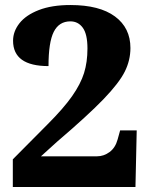

<svg xmlns="http://www.w3.org/2000/svg" viewBox="-20 -744 599 764"><path d="M31 -110 169 -249Q233 -313 267 -361.5Q301 -410 314.5 -453.5Q328 -497 328 -551Q328 -608 309.5 -633.5Q291 -659 260 -659Q215 -659 194 -617.5Q173 -576 173 -481Q32 -481 32 -582Q32 -619 57.5 -651.5Q83 -684 134.5 -704Q186 -724 260 -724Q376 -724 437.5 -678.5Q499 -633 499 -553Q499 -504 476.5 -459Q454 -414 392 -349.5Q330 -285 207 -180L143 -122H366Q393 -122 416 -139Q439 -156 448 -189L458 -225H524L519 0H31Z"/></svg>

Font: Noto Serif ExtraBold
Style: Regular
Weight: 800
Designer: Monotype Design Team
Foundry: Monotype Imaging Inc.
Version: Version 1.001